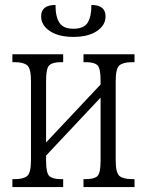

<svg xmlns="http://www.w3.org/2000/svg" viewBox="-20 -755 593 775"><path d="M30 0V-32H41Q74 -32 89.5 -44.5Q105 -57 105 -108V-428Q105 -479 89.5 -491.5Q74 -504 41 -504H30V-536H235V-504H225Q193 -504 179.5 -492Q166 -480 166 -430V-180L386 -414V-430Q386 -480 373 -492Q360 -504 328 -504H317V-536H523V-504H512Q478 -504 462.5 -491.5Q447 -479 447 -428V-108Q447 -57 462.5 -44.5Q478 -32 512 -32H523V0H317V-32H328Q360 -32 373 -44Q386 -56 386 -106V-361L166 -127V-106Q166 -56 179.5 -44Q193 -32 225 -32H235V0ZM276 -606Q217 -606 181.5 -629.5Q146 -653 146 -689Q146 -735 204 -735Q204 -687 220 -663Q236 -639 276 -639Q318 -639 333.5 -663Q349 -687 349 -735Q406 -735 406 -689Q406 -653 371 -629.5Q336 -606 276 -606Z"/></svg>

Font: Noto Serif Condensed Light
Style: Regular
Weight: 300
Width: 3
Designer: Monotype Design Team
Foundry: Monotype Imaging Inc.
Version: Version 2.013